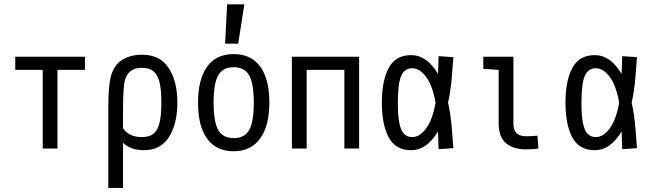

<svg xmlns="http://www.w3.org/2000/svg" viewBox="-20 -708 3102 915"><path d="M253.9 -375V0H183.6V-375H52.7V-437.5H384.8V-375Z M496.1 -187.5Q496.1 -293 506.8 -337.9Q520.5 -395.5 560.5 -421.4Q600.6 -447.3 656.2 -447.3Q742.2 -447.3 783.7 -384.3Q825.2 -321.3 825.2 -218.8Q825.2 -117.2 785.2 -54.7Q745.1 7.8 665 7.8Q603.5 7.8 566.4 -27.3V187.5H496.1ZM656.2 -54.7Q690.4 -54.7 710.4 -69.8Q730.5 -85 739.7 -120.6Q749 -156.2 749 -218.8Q749 -282.2 739.7 -317.9Q730.5 -353.5 710.4 -369.1Q690.4 -384.8 656.2 -384.8Q591.8 -384.8 575.2 -326.2Q566.4 -293 566.4 -187.5V-96.7Q594.7 -54.7 656.2 -54.7Z M1093.8 12.7Q1010.7 12.7 967.3 -46.9Q923.8 -106.4 923.8 -218.3Q923.8 -330.1 966.8 -390.1Q1009.8 -450.2 1093.8 -450.2Q1176.8 -450.2 1220.2 -390.6Q1263.7 -331.1 1263.7 -219.7Q1263.7 -108.4 1219.7 -47.9Q1175.8 12.7 1093.8 12.7ZM1093.8 -49.8Q1145.5 -49.8 1167.5 -88.4Q1189.5 -127 1189.5 -218.3Q1189.5 -309.6 1167.5 -348.6Q1145.5 -387.7 1093.8 -387.7Q1042 -387.7 1020 -349.1Q998 -310.5 998 -218.8Q998 -127 1020 -88.4Q1042 -49.8 1093.8 -49.8ZM1144.5 -687.5 1115.2 -500H1052.7L1062.5 -687.5Z M1621.1 0V-375H1441.4V0H1371.1V-437.5H1691.4V0Z M1939.5 7.8Q1865.2 7.8 1832.5 -53.2Q1799.8 -114.3 1799.8 -218.8Q1799.8 -323.2 1832.5 -384.3Q1865.2 -445.3 1939.5 -445.3Q1976.6 -445.3 2008.8 -422.9Q2041 -400.4 2067.4 -355.5L2070.3 -440.4L2140.6 -435.5L2133.8 -348.6Q2127.9 -272.5 2115.2 -218.8Q2127.9 -165 2133.8 -88.9L2140.6 -2L2070.3 2.9L2067.4 -82Q2041 -37.1 2008.8 -14.6Q1976.6 7.8 1939.5 7.8ZM1944.3 -54.7Q1980.5 -54.7 2011.2 -96.7Q2042 -138.7 2055.7 -218.8Q2042 -298.8 2011.2 -340.8Q1980.5 -382.8 1944.3 -382.8Q1908.2 -382.8 1892.1 -346.7Q1876 -310.5 1876 -218.8Q1876 -156.2 1883.3 -120.6Q1890.6 -85 1905.8 -69.8Q1920.9 -54.7 1944.3 -54.7Z M2426.8 -437.5V-116.2Q2426.8 -88.9 2441.4 -73.7Q2456.1 -58.6 2488.3 -58.6Q2511.7 -58.6 2541 -61.5L2545.9 0Q2515.6 3.9 2485.4 3.9Q2426.8 3.9 2391.6 -25.4Q2356.4 -54.7 2356.4 -121.1V-375L2283.2 -379.9V-437.5Z M2814.5 7.8Q2740.2 7.8 2707.5 -53.2Q2674.8 -114.3 2674.8 -218.8Q2674.8 -323.2 2707.5 -384.3Q2740.2 -445.3 2814.5 -445.3Q2851.6 -445.3 2883.8 -422.9Q2916 -400.4 2942.4 -355.5L2945.3 -440.4L3015.6 -435.5L3008.8 -348.6Q3002.9 -272.5 2990.2 -218.8Q3002.9 -165 3008.8 -88.9L3015.6 -2L2945.3 2.9L2942.4 -82Q2916 -37.1 2883.8 -14.6Q2851.6 7.8 2814.5 7.8ZM2819.3 -54.7Q2855.5 -54.7 2886.2 -96.7Q2917 -138.7 2930.7 -218.8Q2917 -298.8 2886.2 -340.8Q2855.5 -382.8 2819.3 -382.8Q2783.2 -382.8 2767.1 -346.7Q2751 -310.5 2751 -218.8Q2751 -156.2 2758.3 -120.6Q2765.6 -85 2780.8 -69.8Q2795.9 -54.7 2819.3 -54.7Z"/></svg>

Font: Sudo Variable
Style: Regular
Weight: 400
Monospace: yes
Designer: Jens Kutilek
Foundry: Jens Kutilek
Version: Version 0.040